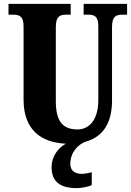

<svg xmlns="http://www.w3.org/2000/svg" viewBox="-20 -734 678 994"><path d="M379 240C396 240 437 234 455 224V158C435 163 417 166 402 166C369 166 344 150 344 115C344 52 387 13 422 0C520 -27 560 -106 560 -214V-595C560 -651 583 -658 613 -658H638V-714H413V-658H437C467 -658 489 -651 489 -599V-216C489 -111 440 -64 382 -64C310 -64 269 -99 269 -210V-595C269 -651 293 -658 322 -658H346V-714H24V-658H49C78 -658 102 -651 102 -599V-218C102 -62 192 4 321 10C280 31 247 78 247 130C247 206 290 240 379 240Z"/></svg>

Font: Noto Serif Devanagari ExtraCondensed Black
Style: Regular
Weight: 900
Width: 2
Designer: Universal Thirst, Indian Type Foundry and the Monotype Design Team
Foundry: Monotype Imaging Inc.
Version: Version 2.004